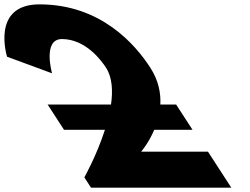

<svg xmlns="http://www.w3.org/2000/svg" viewBox="-350 -860 1147 880"><path d="M-66.1 -681C43.9 -681 116.3 -580 135.8 -550C164.3 -505.9 168 -445.1 158.8 -381H-131.8L-56.6 -265H130.9C93.4 -147.9 36.6 -47 36.6 -47L67 0H710L603.1 -165H297.1C297.1 -165 331.2 -204.2 356.9 -265H532.4L457.2 -381H384.9C387.6 -433.8 376.4 -491.8 338.8 -550C271.4 -654 113.9 -840 -169.1 -840C-393.1 -840 -317.6 -600 -317.6 -600L-111.4 -524C-111.4 -524 -156.1 -681 -66.1 -681Z"/></svg>

Font: Hussar
Style: BdOpOblSeven
Weight: 700
Foundry: Cannot Into Space Fonts
Version: Version 2.00